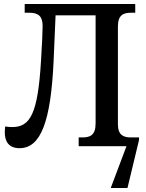

<svg xmlns="http://www.w3.org/2000/svg" viewBox="-20 -734 732 964"><path d="M78 10C185 10 235 -124 249 -425L259 -657H460V-114C460 -54 431 -44 393 -44H375V0H615L536 210H620L678 -31V-44H638C602 -44 572 -54 572 -110V-601C572 -660 601 -670 638 -670H659V-714H104V-670H128C176 -670 194 -649 194 -603C194 -573 191 -514 186 -430C170 -162 132 -96 41 -96C30 -96 19 -97 6 -99C5 -89 4 -79 4 -69C4 -23 25 10 78 10Z"/></svg>

Font: Noto Serif SemiCondensed Medium
Style: Regular
Weight: 500
Width: 4
Designer: Monotype Design Team
Foundry: Monotype Imaging Inc.
Version: Version 2.014